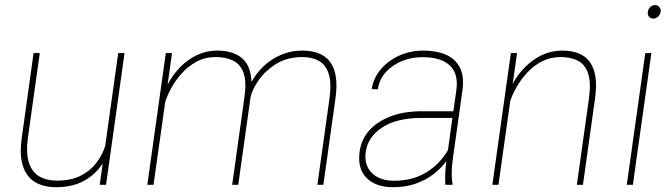

<svg xmlns="http://www.w3.org/2000/svg" viewBox="-20 -741 2692 770"><path d="M454.1 -528.3H479.5L405.3 0H379.9L392.1 -85.9Q363.8 -41.5 317.1 -15.9Q270.5 9.8 204.6 9.8Q155.8 9.8 121.3 -10.3Q86.9 -30.3 72 -74.7Q57.1 -119.1 67.9 -192.9L114.7 -528.3H139.6L92.3 -191.9Q83.5 -127.4 95.9 -88.9Q108.4 -50.3 137.9 -33.4Q167.5 -16.6 207.5 -16.6Q263.7 -16.6 302.2 -35.6Q340.8 -54.7 365.2 -86.2Q389.6 -117.7 401.9 -155.8Z M1191.9 -538.1Q1242.7 -538.1 1275.6 -518.3Q1308.6 -498.5 1321.8 -455.3Q1335 -412.1 1324.7 -341.8L1276.9 0H1252.9L1300.8 -341.8Q1310.5 -409.2 1297.9 -446.3Q1285.2 -483.4 1256.1 -498.3Q1227.1 -513.2 1186 -512.2Q1127 -510.3 1084.2 -482.7Q1041.5 -455.1 1016.4 -418.2Q991.2 -381.3 984.9 -351.6L935.5 0H911.1L960.4 -351.6Q969.2 -415 956.3 -449.7Q943.4 -484.4 914.1 -498.3Q884.8 -512.2 844.7 -512.2Q802.2 -512.2 768.6 -493.9Q734.9 -475.6 709.7 -447.8Q684.6 -419.9 667.7 -389.2Q650.9 -358.4 642.6 -332L595.7 0H570.8L645 -528.3H669.9L652.3 -401.9Q672.4 -440.4 702.1 -471.2Q731.9 -502 769.8 -520Q807.6 -538.1 850.1 -538.1Q914.1 -538.1 950 -508.3Q985.8 -478.5 988.8 -412.1Q1007.3 -447.3 1037.6 -475.8Q1067.9 -504.4 1107.2 -521.2Q1146.5 -538.1 1191.9 -538.1Z M1796.4 -106.4Q1792 -78.1 1791.5 -49.8Q1791 -21.5 1794.9 -4.4L1794.4 0H1766.1Q1763.2 -40.5 1770 -94.7Q1749.5 -66.4 1718.8 -42.7Q1688 -19 1647.5 -4.6Q1606.9 9.8 1556.6 9.8Q1486.3 9.8 1449.5 -28.1Q1412.6 -65.9 1422.4 -133.8Q1428.7 -181.2 1460.4 -217.3Q1492.2 -253.4 1546.4 -274.2Q1600.6 -294.9 1673.3 -294.9H1798.3L1810.1 -379.4Q1819.3 -445.3 1783.9 -478.5Q1748.5 -511.7 1674.8 -511.7Q1606.4 -511.7 1554.9 -475.8Q1503.4 -439.9 1495.1 -382.8L1470.7 -383.8Q1477.1 -426.8 1505.9 -461.7Q1534.7 -496.6 1579.6 -517.3Q1624.5 -538.1 1678.7 -538.1Q1731 -538.1 1768.8 -521.5Q1806.6 -504.9 1824.5 -469.5Q1842.3 -434.1 1834.5 -378.4ZM1560.5 -16.1Q1633.8 -16.1 1688.2 -48.8Q1742.7 -81.5 1776.4 -138.7L1794.4 -268.1H1670.9Q1571.3 -268.1 1513.2 -230Q1455.1 -191.9 1446.8 -131.8Q1439.5 -78.6 1471.2 -47.4Q1502.9 -16.1 1560.5 -16.1Z M2233.9 -538.1Q2284.7 -538.1 2317.4 -518.3Q2350.1 -498.5 2363 -455.3Q2376 -412.1 2365.7 -341.8L2317.9 0H2293.5L2341.3 -341.8Q2351.1 -409.2 2338.6 -446Q2326.2 -482.9 2297.4 -497.6Q2268.6 -512.2 2228.5 -512.2Q2187 -512.2 2153.6 -494.9Q2120.1 -477.5 2095 -450.4Q2069.8 -423.3 2052.5 -393.1Q2035.2 -362.8 2026.4 -336.4L1979 0H1954.6L2028.8 -528.3H2053.7L2037.6 -415.5L2035.6 -404.3Q2056.2 -442.4 2086.2 -472.4Q2116.2 -502.4 2153.8 -520.3Q2191.4 -538.1 2233.9 -538.1Z M2606.9 -720.7Q2617.7 -720.7 2624.3 -712.6Q2630.9 -704.6 2629.4 -693.4Q2627.4 -682.1 2618.9 -674.3Q2610.4 -666.5 2599.6 -666.5Q2588.9 -666.5 2582.5 -674.3Q2576.2 -682.1 2578.1 -693.4Q2579.6 -704.6 2587.9 -712.6Q2596.2 -720.7 2606.9 -720.7ZM2518.1 0H2493.7L2567.9 -528.3H2592.3Z"/></svg>

Font: Robert Sans Thin
Style: Italic
Weight: 100
Italic angle: -8°
Designer: Christian Robertson (extended by Adam Twardoch)
Foundry: Google
Version: Version 12.135;April 2, 2019;FontCreator 11.5.0.2425 64-bit;